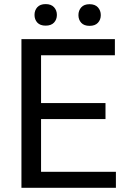

<svg xmlns="http://www.w3.org/2000/svg" viewBox="-20 -898 608 918"><path d="M82.5 0ZM484.4 -328.6H176.3V-76.7H534.2V0H82.5V-710.9H529.3V-633.8H176.3V-405.3H484.4ZM145 -826.7Q145 -848.6 158.4 -863.5Q171.9 -878.4 198.2 -878.4Q224.6 -878.4 238.3 -863.5Q252 -848.6 252 -826.7Q252 -804.7 238.3 -790Q224.6 -775.4 198.2 -775.4Q171.9 -775.4 158.4 -790Q145 -804.7 145 -826.7ZM355 -825.7Q355 -847.7 368.4 -862.8Q381.8 -877.9 408.2 -877.9Q434.6 -877.9 448.2 -862.8Q461.9 -847.7 461.9 -825.7Q461.9 -803.7 448.2 -789.1Q434.6 -774.4 408.2 -774.4Q381.8 -774.4 368.4 -789.1Q355 -803.7 355 -825.7Z"/></svg>

Font: Roboto
Style: Regular
Weight: 400
Designer: Google
Version: Version 2.134; 2016; ttfautohint (v1.6)